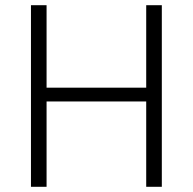

<svg xmlns="http://www.w3.org/2000/svg" viewBox="-20 -718 741 738"><path d="M542 -328H159V0H99V-698H159V-381H542V-698H602V0H542Z"/></svg>

Font: IBM Plex Sans KR Light
Style: Regular
Weight: 300
Designer: Mike Abbink; Paul van der Laan; Pieter van Rosmalen; Wujin Sim; Chorong Kim; Dohee Lee;
Foundry: Sandoll Inc.
Version: Version 1.001